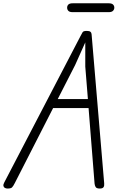

<svg xmlns="http://www.w3.org/2000/svg" viewBox="-45 -1114 697 1137"><path d="M0 2.5Q-9.5 2.5 -16.5 -1.5Q-23.5 -5.5 -24.8 -13.8Q-26 -22 -19.5 -34L431 -899Q439.5 -915.5 444.2 -923.2Q449 -931 468.5 -931Q484.5 -931 490.8 -925.5Q497 -920 497.5 -910L572 -28Q573.5 -13.5 568 -5.5Q562.5 2.5 546 2.5Q526.5 2.5 521.2 -6.8Q516 -16 515 -27L479.5 -474H269.5L43 -30.5Q33 -10.5 26 -4Q19 2.5 0 2.5ZM297 -527.5H475.5L460 -719.5V-863L400 -729ZM385.5 -1042Q367 -1042 359.8 -1049.8Q352.5 -1057.5 352.5 -1068.5Q352.5 -1079.5 359.8 -1087Q367 -1094.5 385.5 -1094.5H599Q617 -1094.5 624.5 -1087Q632 -1079.5 632 -1068.5Q632 -1058 624.2 -1050Q616.5 -1042 599 -1042Z"/></svg>

Font: Edu VIC WA NT Hand
Style: Regular
Weight: 400
Designer: Tina and Corey Anderson, Eben Sorkin, Mirko Velimirovic
Foundry: Google for Education
Version: Version 1.000